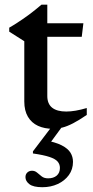

<svg xmlns="http://www.w3.org/2000/svg" viewBox="-20 -542 400 822"><path d="M182.5 -131Q182.5 -97.5 203.2 -81Q224 -64.5 263.5 -64.5Q282 -64.5 304 -68.2Q326 -72 351.5 -79.5V-50Q318.5 -27.5 293 -14.2Q267.5 -1 246.8 4.2Q226 9.5 207.5 9.5Q170.5 9.5 142.8 -3.2Q115 -16 99.5 -42.2Q84 -68.5 84 -107.5V-365.5L19.5 -406.5V-423.5Q34 -431.5 48.2 -440.8Q62.5 -450 76.8 -459.8Q91 -469.5 104.5 -479.5Q118 -489.5 131.2 -500.2Q144.5 -511 157.5 -522H182.5V-428ZM143 -384.5 143.5 -442.5H337L330 -384.5ZM161.5 259.5Q122.5 259.5 105.8 246.5Q89 233.5 89 216.5Q89 204 97 196.5Q105 189 117 189Q129.5 189 138.8 197Q148 205 158.5 213.2Q169 221.5 186 221.5Q209 221.5 222.8 209.8Q236.5 198 236.5 177Q236.5 161 226.5 149.5Q216.5 138 191.5 129.8Q166.5 121.5 121 115V106L219 -23H263L168 106.5L167 57.5Q216.5 66 243.8 80Q271 94 281.8 111.8Q292.5 129.5 292.5 151Q292.5 183 274.8 207.5Q257 232 227.2 245.8Q197.5 259.5 161.5 259.5Z"/></svg>

Font: Newsreader 16pt Medium
Style: Regular
Weight: 500
Designer: Hugues Gentile
Foundry: Production Type
Version: Version 1.003